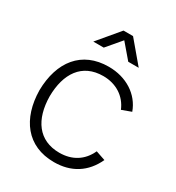

<svg xmlns="http://www.w3.org/2000/svg" viewBox="-183 -867 912 994"><g transform="rotate(30 273.0 -370.0)"><path d="M364.5 -627.5H427L319.5 -755H262.5L155.5 -627.5H218L291 -713.5ZM290.5 15C393 15 469.5 -33 512 -125L455 -144.5C424.5 -77 366.5 -41 290.5 -41C166 -41 103 -132 101.5 -270C103 -405 163 -499 290.5 -499C366.5 -499 428.5 -460 456 -393L512 -413.5C480.5 -501 395.5 -555 291 -555C130 -555 42.5 -441.5 40 -270C42.5 -102 128.5 15 290.5 15Z"/></g></svg>

Font: Hauora Light
Style: Regular
Weight: 300
Designer: Wayne Shih
Foundry: WCYS
Version: Version 1.001;hotconv 1.0.109;makeotfexe 2.5.65596